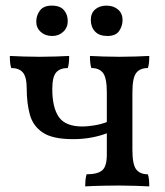

<svg xmlns="http://www.w3.org/2000/svg" viewBox="-20 -660 587 683"><path d="M511 3Q489 2 461.5 1Q434 0 404 0Q379 0 356 0.5Q333 1 314.5 1.5Q296 2 283 3Q283 -8 284 -19Q285 -30 288 -40Q327 -40 343.5 -54Q360 -68 360 -110V-331Q360 -383 346.5 -400.5Q333 -418 305 -418Q302 -427 301 -437.5Q300 -448 300 -461Q320 -460 347.5 -459Q375 -458 405 -458Q435 -458 462.5 -459Q490 -460 511 -461Q511 -448 510 -437.5Q509 -427 506 -418Q478 -418 464.5 -400.5Q451 -383 451 -331V-127Q451 -75 464.5 -57.5Q478 -40 506 -40Q509 -31 510 -20.5Q511 -10 511 3ZM240 -165Q167 -165 132 -188.5Q97 -212 86 -253Q75 -294 75 -345Q75 -386 61.5 -402Q48 -418 20 -418Q17 -427 16 -437.5Q15 -448 15 -461Q36 -460 63.5 -459Q91 -458 121 -458Q151 -458 178.5 -459Q206 -460 226 -461Q226 -448 225 -437.5Q224 -427 221 -418Q193 -418 179.5 -402Q166 -386 166 -343Q166 -277 189.5 -243.5Q213 -210 274 -210Q290 -210 315.5 -214Q341 -218 363 -227V-187Q338 -177 306.5 -171Q275 -165 240 -165ZM362 -532Q333 -532 318 -548Q303 -564 303 -589Q303 -613 318.5 -626.5Q334 -640 359 -640Q384 -640 400 -626Q416 -612 416 -589Q416 -568 404 -550Q392 -532 362 -532ZM166 -532Q141 -532 125 -546.5Q109 -561 109 -583Q109 -605 122 -622.5Q135 -640 164 -640Q194 -640 207.5 -624Q221 -608 221 -585Q221 -562 205 -547Q189 -532 166 -532Z"/></svg>

Font: Vollkorn
Style: Regular
Weight: 400
Designer: Friedrich Althausen
Foundry: Friedrich Althausen
Version: Version 4.104